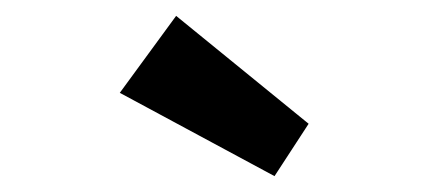

<svg xmlns="http://www.w3.org/2000/svg" viewBox="-20 -813 540 242"><path d="M326 -591 131 -696 202 -793 369 -657Z"/></svg>

Font: Lexend Giga SemiBold
Style: Regular
Weight: 600
Designer: Bonnie Shaver-Troup, Thomas Jockin
Foundry: Lexend
Version: Version 1.007